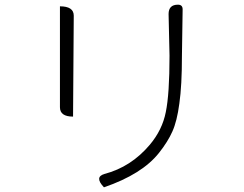

<svg xmlns="http://www.w3.org/2000/svg" viewBox="-20 -768 1040 820"><path d="M740 -748Q760 -748 760 -728L757 -529Q757 -403 746 -326Q736 -250 716 -206Q697 -163 659 -115Q587 -24 424 32Q382 -12 426 -25Q540 -55 620 -150Q673 -213 688 -289Q704 -366 704 -530L700 -708Q700 -748 740 -748ZM236 -741Q295 -741 295 -701L292 -270Q236 -270 236 -310V-741Z"/></svg>

Font: Swei Half Moon CJK SC
Style: Light
Weight: 300
Version: Version 2.071